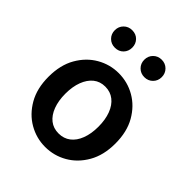

<svg xmlns="http://www.w3.org/2000/svg" viewBox="-200 -818 948 948"><g transform="rotate(45 274.5 -344.0)"><path d="M274 12Q213 12 160 -18.5Q107 -49 74 -106.5Q41 -164 41 -245Q41 -327 74 -384.5Q107 -442 160 -472.5Q213 -503 274 -503Q336 -503 389 -472.5Q442 -442 475 -384.5Q508 -327 508 -245Q508 -164 475 -106.5Q442 -49 389 -18.5Q336 12 274 12ZM274 -82Q310 -82 336 -102Q362 -122 376 -159Q390 -196 390 -245Q390 -294 376 -331Q362 -368 336 -388.5Q310 -409 274 -409Q238 -409 212.5 -388.5Q187 -368 173 -331Q159 -294 159 -245Q159 -196 173 -159Q187 -122 212.5 -102Q238 -82 274 -82ZM171 -578Q145 -578 127.5 -595.5Q110 -613 110 -639Q110 -665 127.5 -682.5Q145 -700 171 -700Q198 -700 215 -682.5Q232 -665 232 -639Q232 -613 215 -595.5Q198 -578 171 -578ZM377 -578Q351 -578 333.5 -595.5Q316 -613 316 -639Q316 -665 333.5 -682.5Q351 -700 377 -700Q403 -700 420.5 -682.5Q438 -665 438 -639Q438 -613 420.5 -595.5Q403 -578 377 -578Z"/></g></svg>

Font: Source Sans 3 ExtraLight SemiBold
Style: Regular
Weight: 600
Version: Version 3.052;hotconv 1.1.0;makeotfexe 2.6.0